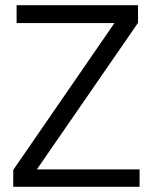

<svg xmlns="http://www.w3.org/2000/svg" viewBox="-20 -720 590 740"><path d="M518 0V-67H122L512 -632V-700H44V-631H421L31 -65V0Z"/></svg>

Font: Advent Pro
Style: Medium
Weight: 500
Designer: Andreas Kalpakidis
Foundry: Andreas Kalpakidis
Version: Version 2.002 2008